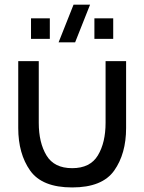

<svg xmlns="http://www.w3.org/2000/svg" viewBox="-20 -808 633 842"><path d="M60 -540H150V-269.5Q150 -182.5 183.8 -126.5Q217.5 -70.5 296.5 -70.5Q375.5 -70.5 409.2 -126.5Q443 -182.5 443 -269.5V-540H533V-246.5Q533 -134 480.8 -60Q428.5 14 296.5 14Q164.5 14 112.2 -60Q60 -134 60 -246.5ZM375 -787.5 309.5 -622.5H237L302.5 -787.5ZM198.5 -637.5H116V-727.5H198.5ZM476.5 -637.5H394V-727.5H476.5Z"/></svg>

Font: CCSD_manrope Medium
Style: Regular
Weight: 500
Designer: Mikhail Sharanda
Foundry: Mikhail Sharanda
Version: Version 4.503